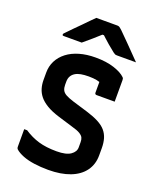

<svg xmlns="http://www.w3.org/2000/svg" viewBox="-173 -1045 945 1163"><g transform="rotate(20 300.0 -463.5)"><path d="M321 -719Q391 -719 441 -702.5Q491 -686 514 -663Q518 -659 519 -655Q520 -651 520 -645Q520 -626 520 -602Q520 -578 520 -554Q520 -530 520 -507Q492 -507 462 -507Q432 -507 403 -507Q398 -507 395 -510Q392 -513 392 -518Q392 -528 392 -538Q392 -548 392 -559.5Q392 -571 392 -584Q392 -597 392 -613L420 -577Q396 -588 373.5 -592.5Q351 -597 321 -597Q292 -597 270.5 -593Q249 -589 234 -579.5Q219 -570 211 -555.5Q203 -541 203 -521V-500Q203 -481 209.5 -467Q216 -453 233.5 -443Q251 -433 286 -422L382 -393Q428 -379 459.5 -362.5Q491 -346 509 -325Q527 -304 535 -277Q543 -250 543 -215V-169Q543 -111 512 -68.5Q481 -26 422.5 -3.5Q364 19 282 19Q234 19 191.5 13Q149 7 117.5 -5.5Q86 -18 68 -34Q65 -37 63.5 -40.5Q62 -44 62 -53Q62 -71 62 -88Q62 -105 62 -124Q62 -143 62 -163H81Q126 -133 175 -118.5Q224 -104 291 -104Q353 -104 381.5 -124Q410 -144 410 -172V-206Q410 -223 404.5 -234.5Q399 -246 382 -256.5Q365 -267 328 -277L233 -306Q184 -321 152 -340.5Q120 -360 102.5 -382Q85 -404 77.5 -429.5Q70 -455 70 -483V-531Q70 -572 87.5 -606.5Q105 -641 138 -666.5Q171 -692 217.5 -705.5Q264 -719 321 -719ZM242 -946Q257 -946 284 -946Q311 -946 337.5 -946Q364 -946 378 -946Q385 -946 390.5 -943Q396 -940 410 -927Q418 -919 434.5 -902.5Q451 -886 472.5 -864.5Q494 -843 516.5 -819.5Q539 -796 560 -775Q534 -775 500 -775Q466 -775 440 -775Q429 -775 424.5 -777Q420 -779 412 -785Q396 -797 368 -821Q340 -845 299 -884L351 -863Q335 -863 318.5 -863Q302 -863 285 -863L336 -885Q297 -849 266 -822.5Q235 -796 210 -775H96Q92 -775 89.5 -775.5Q87 -776 86 -778Q85 -780 85 -782Q85 -786 88.5 -790Q92 -794 106 -808Q119 -822 136.5 -839.5Q154 -857 173.5 -876.5Q193 -896 210.5 -914.5Q228 -933 242 -946Z"/></g></svg>

Font: Recursive
Style: Bold
Weight: 700
Version: Version 1.085